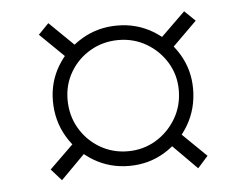

<svg xmlns="http://www.w3.org/2000/svg" viewBox="-39 -575 679 528"><g transform="rotate(-5 300.0 -311.0)"><path d="M300 -118Q246.5 -118 202.5 -144.2Q158.5 -170.5 132.2 -215Q106 -259.5 106 -314Q106 -366.5 132.2 -410Q158.5 -453.5 202.5 -479.5Q246.5 -505.5 300 -505.5Q353.5 -505.5 397.2 -479.5Q441 -453.5 467 -410Q493 -366.5 493 -314Q493 -259.5 467 -215Q441 -170.5 397.2 -144.2Q353.5 -118 300 -118ZM300 -158.5Q342 -158.5 376.8 -179.2Q411.5 -200 432.5 -235.2Q453.5 -270.5 453.5 -314Q453.5 -356 432.5 -390.5Q411.5 -425 376.8 -445.2Q342 -465.5 300 -465.5Q257.5 -465.5 222.5 -445.2Q187.5 -425 167 -390.5Q146.5 -356 146.5 -314Q146.5 -270.5 167 -235.2Q187.5 -200 222.5 -179.2Q257.5 -158.5 300 -158.5ZM436 -420.5 406.5 -450 487 -528.5 516.5 -500ZM164 -420.5 83.5 -499 112 -528.5 192.5 -450ZM436 -205.5 516.5 -127 488 -95 407.5 -176ZM164 -205.5 192.5 -176 112 -95 83.5 -127Z"/></g></svg>

Font: Karla ExtraLight
Style: Regular
Weight: 250
Designer: Jonathan Pinhorn
Version: Version 2.004;gftools[0.9.33]